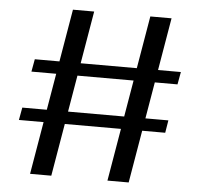

<svg xmlns="http://www.w3.org/2000/svg" viewBox="-52 -769 873 838"><g transform="rotate(5 384.5 -350.0)"><path d="M327 -715 203 15H110L234 -715ZM666 -715 542 15H449L573 -715ZM727 -485 717 -430H77L87 -485ZM691 -270 682 -215H41L51 -270Z"/></g></svg>

Font: Pathway Extreme 28pt Medium
Style: Regular
Weight: 500
Designer: Eduardo Rodriguez Tunni
Foundry: Eduardo Rodriguez Tunni
Version: Version 1.001;gftools[0.9.26]